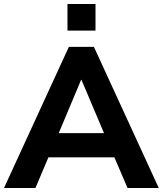

<svg xmlns="http://www.w3.org/2000/svg" viewBox="-30 -939 813 959"><path d="M-10 0 314 -705H439L763 0H607L523 -196L585 -153H168L230 -196L147 0ZM375 -540 247 -235 220 -274H533L506 -235L377 -540ZM307 -786V-919H447V-786Z"/></svg>

Font: Nunito Sans 12pt ExtraBold
Style: Regular
Weight: 800
Designer: Vernon Adams
Foundry: Vernon Adams
Version: Version 3.101;gftools[0.9.27]